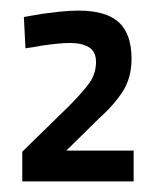

<svg xmlns="http://www.w3.org/2000/svg" viewBox="-20 -820 305 362"><path d="M22 -478V-534L110 -620Q133 -643 147 -661.5Q161 -680 161 -703Q161 -723 147.5 -731Q134 -739 112 -739Q101 -739 86.5 -737.5Q72 -736 59 -734Q44 -731 28 -729L25 -788Q42 -791 60 -794Q75 -796 93 -798Q111 -800 128 -800Q180 -800 204 -778Q228 -756 228 -709Q228 -674 212 -648.5Q196 -623 166 -596L105 -536H232V-478Z"/></svg>

Font: TitilliumText22L 400 wt
Style: 400 wt
Weight: 400
Designer: Campivisivi
Foundry: Campivisivi
Version: 1.000